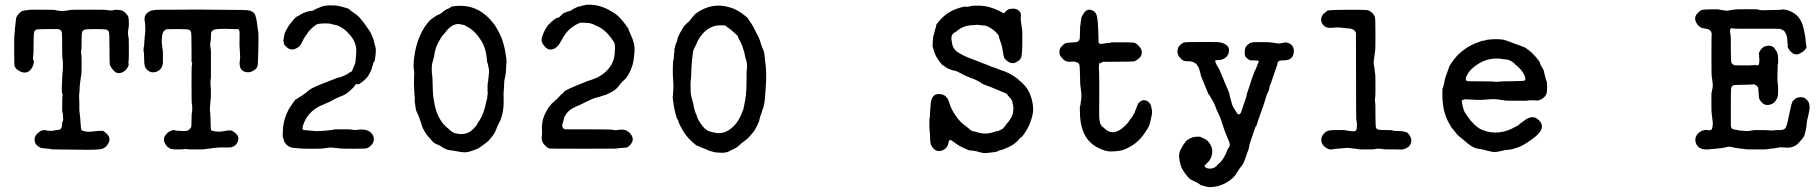

<svg xmlns="http://www.w3.org/2000/svg" viewBox="-20 -609 7698 812"><path d="M70 -560 73 -562Q73 -562 75 -562.5Q77 -563 78.5 -563.5Q80 -564 83.5 -564.5Q87 -565 87 -565.5Q87 -566 93.5 -566Q100 -566 100 -567Q99 -568 140 -568Q214 -568 214.5 -566.5Q215 -565 222 -564.5Q229 -564 232 -563Q242 -561 253 -563Q264 -565 270 -565.5Q276 -566 276.5 -567Q277 -568 353.5 -568Q430 -568 430.5 -567Q431 -566 444.5 -565Q458 -564 460 -566Q462 -568 474.5 -567.5Q487 -567 494.5 -565Q502 -563 511.5 -553.5Q521 -544 523 -536Q525 -528 525 -511.5Q525 -495 524 -492.5Q523 -490 522.5 -484.5Q522 -479 521.5 -473.5Q521 -468 522 -460Q523 -452 523.5 -450.5Q524 -449 524.5 -446.5Q525 -444 525 -400Q525 -356 524 -353Q523 -350 523 -346Q523 -342 523 -342Q526 -339 523 -331Q517 -315 504 -307Q476 -289 457 -315Q450 -323 448 -328Q446 -333 445 -333Q443 -339 443 -403.5Q443 -468 440.5 -474Q438 -480 432.5 -483Q427 -486 385.5 -486Q344 -486 337.5 -483.5Q331 -481 328 -475.5Q325 -470 325 -434.5Q325 -399 324 -396.5Q323 -394 323 -386.5Q323 -379 324 -378Q325 -377 325 -337.5Q325 -298 324 -295Q323 -292 322 -282.5Q321 -273 319 -260.5Q317 -248 316.5 -231.5Q316 -215 315 -210.5Q314 -206 315 -188Q316 -170 315.5 -155.5Q315 -141 317 -129Q319 -117 320 -100Q321 -83 321.5 -79.5Q322 -76 322.5 -67Q323 -58 330 -56Q346 -50 368.5 -52.5Q391 -55 395.5 -55.5Q400 -56 405.5 -55.5Q411 -55 412 -56Q414 -58 424 -50Q457 -25 433 5Q426 14 422 15.5Q418 17 413 20Q400 26 301 24Q195 23 196 22Q191 20 172.5 19Q154 18 148 14Q142 10 141.5 10Q141 10 136 5.5Q131 1 129 -5Q121 -27 136.5 -42.5Q152 -58 163 -58.5Q174 -59 174.5 -58Q175 -57 186 -56Q197 -55 198 -55.5Q199 -56 206 -56.5Q213 -57 213 -58Q213 -59 220 -59Q235 -59 239 -67Q243 -75 243 -85Q243 -95 244 -95Q248 -95 247 -111Q246 -129 245 -131Q244 -133 244 -134Q244 -135 243.5 -137Q243 -139 243 -143Q243 -202 244 -204Q245 -206 245 -208L244 -213Q240 -211 242 -254Q244 -297 244 -297L246 -318Q246 -319 246 -340.5Q246 -362 244 -359L243 -384Q243 -466 242 -471Q239 -484 225 -486Q222 -486 187 -486Q140 -486 134.5 -484Q129 -482 125.5 -476.5Q122 -471 122 -425Q122 -379 121 -377Q120 -375 119.5 -366Q119 -357 120 -356Q125 -353 122 -339Q119 -325 109 -314Q99 -302 85 -302Q85 -302 76.5 -303Q68 -304 55 -313Q42 -322 41 -334.5Q40 -347 40 -405Q40 -463 41 -464Q42 -465 42.5 -477Q43 -489 45 -503Q47 -517 47.5 -526Q48 -535 49.5 -536.5Q51 -538 53 -542.5Q55 -547 61 -552.5Q67 -558 68.5 -559Q70 -560 70 -560Z M872 -279Q870 -271 870 -258Q870 -245 871 -241Q872 -237 872 -216Q872 -195 871 -190.5Q870 -186 869.5 -175Q869 -164 868 -155.5Q867 -147 868.5 -136.5Q870 -126 870.5 -94.5Q871 -63 872.5 -59.5Q874 -56 889 -53.5Q904 -51 917 -53Q940 -57 944 -57Q948 -57 949 -57.5Q950 -58 957 -57Q964 -56 974 -47.5Q984 -39 986 -33Q988 -27 988 -23.5Q988 -20 988 -20Q988 -20 987 -16Q982 8 957 14Q954 15 928.5 14.5Q903 14 886.5 16.5Q870 19 859 20Q848 21 845 22Q842 23 806.5 23Q771 23 770.5 22Q770 21 765.5 21Q761 21 757 22Q753 23 732 23Q711 23 704 21Q686 15 677 -4Q669 -20 677 -33Q692 -57 716 -59L721 -58Q720 -58 720.5 -57.5Q721 -57 723.5 -56.5Q726 -56 734.5 -56Q743 -56 750 -55Q757 -54 763 -55Q769 -56 774 -57Q779 -58 779 -60Q778 -61 778.5 -61Q779 -61 781 -62Q786 -67 788 -70Q790 -73 790 -101Q790 -129 791.5 -132Q793 -135 793 -150.5Q793 -166 791.5 -168Q790 -170 790 -250.5Q790 -331 791 -332Q795 -339 790 -348V-408Q790 -470 787.5 -475Q785 -480 780 -483Q775 -486 734 -486Q693 -486 686.5 -485.5Q680 -485 674.5 -479Q669 -473 669 -470.5Q669 -468 668 -468Q667 -468 665 -451Q663 -434 664.5 -425Q666 -416 666.5 -408.5Q667 -401 668 -399Q669 -397 669 -375.5Q669 -354 669 -345Q667 -318 647 -308Q620 -295 600 -316Q595 -322 592.5 -329Q590 -336 589.5 -359.5Q589 -383 589 -387L588 -385L587 -399L588 -412L589 -410Q589 -413 590 -424Q591 -447 593 -462Q595 -477 594.5 -485Q594 -493 594 -500.5Q594 -508 592 -520Q587 -548 613 -561Q620 -565 620.5 -564.5Q621 -564 622 -564.5Q623 -565 628.5 -565.5Q634 -566 635 -567Q636 -568 726 -568Q816 -568 819 -568.5Q822 -569 825.5 -568.5Q829 -568 926.5 -567.5Q1024 -567 1025.5 -566Q1027 -565 1030 -565Q1033 -565 1034.5 -564.5Q1036 -564 1040 -563Q1055 -557 1059.5 -545Q1064 -533 1065.5 -520Q1067 -507 1068 -503Q1069 -499 1069.5 -492Q1070 -485 1070.5 -483Q1071 -481 1072 -477Q1074 -461 1072.5 -399Q1071 -337 1069 -329.5Q1067 -322 1059 -315Q1039 -299 1017 -305Q1015 -305 1015 -305Q1015 -305 1010 -308Q1000 -313 996 -324Q992 -337 994 -351Q997 -367 994.5 -391Q992 -415 993 -444.5Q994 -474 992.5 -478Q991 -482 990.5 -482.5Q990 -483 990 -484Q990 -485 986.5 -486Q983 -487 981 -486Q979 -485 970 -486Q888 -490 879 -480Q874 -475 873 -471.5Q872 -468 872 -452.5Q872 -437 870 -431Q868 -423 869.5 -412Q871 -401 871.5 -399.5Q872 -398 872 -390Q872 -379 872 -338Z M1459 -303 1464 -305Q1467 -305 1470 -312Q1473 -319 1474 -321.5Q1475 -324 1475 -324.5Q1475 -325 1479 -333.5Q1483 -342 1483.5 -350Q1484 -358 1484.5 -360Q1485 -362 1485 -368Q1485 -374 1486 -379Q1493 -430 1451 -471Q1437 -485 1431.5 -488Q1426 -491 1423 -493Q1410 -502 1398.5 -503.5Q1387 -505 1381.5 -507.5Q1376 -510 1358 -510Q1325 -510 1317 -504.5Q1309 -499 1302 -493Q1285 -477 1281.5 -470.5Q1278 -464 1271.5 -456Q1265 -448 1257 -429.5Q1249 -411 1232 -404Q1208 -392 1188 -414Q1180 -422 1180.5 -424Q1181 -426 1179.5 -432Q1178 -438 1178.5 -439Q1179 -440 1179.5 -443.5Q1180 -447 1180.5 -450Q1181 -453 1181 -453.5Q1181 -454 1182.5 -458.5Q1184 -463 1183 -464Q1182 -465 1191.5 -483.5Q1201 -502 1211.5 -514Q1222 -526 1226 -531Q1238 -542 1238.5 -540.5Q1239 -539 1242.5 -542Q1246 -545 1254.5 -549.5Q1263 -554 1263.5 -554Q1264 -554 1274 -558Q1284 -562 1295.5 -563Q1307 -564 1309.5 -567Q1312 -570 1313 -570Q1314 -570 1314.5 -570.5Q1315 -571 1316 -571Q1317 -571 1318.5 -572Q1320 -573 1322 -573.5Q1324 -574 1326 -575Q1350 -588 1384 -586Q1389 -586 1397 -586Q1405 -586 1430 -579.5Q1455 -573 1457.5 -569.5Q1460 -566 1468 -560.5Q1476 -555 1476.5 -554.5Q1477 -554 1486.5 -547.5Q1496 -541 1503 -532Q1510 -523 1516 -516Q1522 -509 1527 -501Q1532 -493 1540 -482.5Q1548 -472 1552.5 -460Q1557 -448 1559 -443.5Q1561 -439 1562.5 -430Q1564 -421 1565 -419Q1566 -417 1567 -414Q1571 -402 1568.5 -379Q1566 -356 1565 -353Q1564 -350 1563.5 -349Q1563 -348 1561.5 -348Q1560 -348 1555.5 -330.5Q1551 -313 1547.5 -307Q1544 -301 1538.5 -290.5Q1533 -280 1516 -266Q1499 -252 1495 -252.5Q1491 -253 1491 -252.5Q1491 -252 1490 -253Q1484 -254 1481.5 -248.5Q1479 -243 1474.5 -239Q1470 -235 1463 -228Q1444 -209 1420 -201Q1418 -201 1415 -199Q1412 -197 1405 -194.5Q1398 -192 1388.5 -186Q1379 -180 1371 -177Q1363 -174 1353.5 -169.5Q1344 -165 1334 -161Q1324 -157 1309 -146Q1281 -125 1267 -93Q1260 -76 1261 -74Q1262 -72 1260.5 -71.5Q1259 -71 1259 -67Q1259 -63 1260.5 -61Q1262 -59 1271 -58.5Q1280 -58 1282.5 -57.5Q1285 -57 1295 -56.5Q1305 -56 1310 -55Q1315 -54 1335 -55Q1355 -56 1357.5 -56.5Q1360 -57 1364 -57.5Q1368 -58 1372 -58Q1383 -59 1386.5 -60Q1390 -61 1391.5 -61Q1393 -61 1397 -62Q1404 -62 1422.5 -62Q1441 -62 1448 -62Q1465 -62 1466 -61Q1471 -59 1485 -59.5Q1499 -60 1499 -61Q1499 -62 1512 -61Q1534 -61 1547.5 -49Q1561 -37 1561 -21.5Q1561 -6 1551 4Q1541 14 1536 16Q1531 18 1526.5 19Q1522 20 1476 20Q1430 20 1425.5 19.5Q1421 19 1415.5 18.5Q1410 18 1407 17.5Q1404 17 1399 17Q1394 17 1387 15.5Q1380 14 1369.5 15.5Q1359 17 1354 17.5Q1349 18 1344.5 19Q1340 20 1299.5 20Q1259 20 1251.5 19Q1244 18 1228 17Q1200 16 1187 -3Q1185 -6 1183.5 -7.5Q1182 -9 1180.5 -16.5Q1179 -24 1177 -25.5Q1175 -27 1176 -52Q1178 -117 1215 -168Q1230 -190 1232 -189.5Q1234 -189 1237.5 -192Q1241 -195 1242 -195Q1243 -195 1245.5 -197.5Q1248 -200 1248.5 -199.5Q1249 -199 1250.5 -200.5Q1252 -202 1258 -205.5Q1264 -209 1271.5 -215Q1279 -221 1281.5 -223Q1284 -225 1284 -225L1293 -232Q1312 -243 1356 -260Q1400 -277 1406 -279.5Q1412 -282 1412 -281Q1412 -280 1417 -282Q1422 -284 1423 -284Q1424 -284 1427 -285.5Q1430 -287 1431 -287Q1432 -287 1433 -288Q1434 -289 1435.5 -289Q1437 -289 1438 -290Q1439 -291 1440 -291.5Q1441 -292 1442.5 -292.5Q1444 -293 1445 -293.5Q1446 -294 1447 -295Q1450 -296 1454.5 -299.5Q1459 -303 1459 -303Z M1814 -535 1818 -538Q1819 -538 1820.5 -539Q1822 -540 1824 -541.5Q1826 -543 1827.5 -544Q1829 -545 1836.5 -548Q1844 -551 1848 -555Q1852 -559 1858.5 -563.5Q1865 -568 1865.5 -568Q1866 -568 1868 -569.5Q1870 -571 1870 -571Q1870 -571 1872.5 -571Q1875 -571 1877 -573Q1878 -574 1887 -579Q1886 -581 1901 -583Q1990 -594 2052 -528Q2071 -507 2078.5 -493Q2086 -479 2089 -474Q2112 -434 2121 -364Q2123 -344 2122 -343.5Q2121 -343 2121 -330Q2120 -298 2116 -283Q2112 -268 2112 -253Q2112 -238 2110.5 -226Q2109 -214 2110 -192Q2112 -129 2091 -90Q2085 -79 2081.5 -69.5Q2078 -60 2076 -56Q2074 -52 2073 -49Q2072 -46 2059 -29Q2046 -12 2034.5 -4Q2023 4 2013.5 11.5Q2004 19 1995 22Q1986 25 1981 27Q1961 35 1946.5 35Q1932 35 1918.5 32Q1905 29 1896 28Q1869 26 1854.5 16Q1840 6 1832 3Q1815 -3 1808.5 -11.5Q1802 -20 1792 -30.5Q1782 -41 1774 -56Q1766 -71 1765.5 -73.5Q1765 -76 1764 -79Q1763 -82 1762.5 -84Q1762 -86 1761 -88Q1760 -90 1759.5 -93Q1759 -96 1753.5 -110Q1748 -124 1747 -126L1741 -139Q1740 -141 1739 -145L1733 -186Q1734 -185 1734 -185Q1735 -185 1734 -194Q1733 -203 1733 -208.5Q1733 -214 1731.5 -235Q1730 -256 1731 -276.5Q1732 -297 1732 -305Q1731 -307 1730 -317Q1727 -342 1735 -388Q1751 -473 1799 -524Q1799 -523 1803 -527Q1807 -531 1807.5 -531Q1808 -531 1811 -533Q1814 -535 1814 -535ZM1932 -505Q1903 -515 1873 -484Q1867 -478 1867.5 -477.5Q1868 -477 1862 -470.5Q1856 -464 1853.5 -460.5Q1851 -457 1849 -455Q1847 -453 1844.5 -448.5Q1842 -444 1840 -440Q1823 -413 1818.5 -386.5Q1814 -360 1812.5 -357Q1811 -354 1810 -349Q1809 -344 1807.5 -338.5Q1806 -333 1806 -316Q1806 -299 1807.5 -293Q1809 -287 1809.5 -259Q1810 -231 1810.5 -226.5Q1811 -222 1811 -218Q1811 -203 1818 -167Q1832 -98 1877 -64Q1882 -60 1884 -57.5Q1886 -55 1892.5 -51.5Q1899 -48 1900 -47Q1901 -46 1913 -44Q1946 -37 1972 -55Q1977 -59 1977 -60H1978Q1978 -61 1982 -64Q1983 -65 1991 -74Q1999 -83 1998.5 -84.5Q1998 -86 2002 -91Q2027 -126 2037 -181Q2038 -189 2038 -189V-187Q2038 -176 2041 -199Q2044 -222 2042 -220V-246Q2043 -252 2043 -258V-263Q2045 -260 2045 -275L2046 -280Q2046 -280 2046.5 -286Q2047 -292 2048 -302.5Q2049 -313 2047 -320Q2045 -327 2045 -328.5Q2045 -330 2044 -333.5Q2043 -337 2042.5 -341Q2042 -345 2041 -345Q2040 -345 2040 -346.5Q2040 -348 2039.5 -352.5Q2039 -357 2038 -368Q2033 -409 2016 -436Q1988 -480 1956 -496Q1951 -498 1948 -500.5Q1945 -503 1939.5 -504Q1934 -505 1932 -505Z M2369 -555 2382 -561 2388 -562Q2386 -560 2392 -563Q2398 -566 2399 -567Q2400 -568 2400 -568Q2400 -568 2401 -569Q2402 -570 2404.5 -571Q2407 -572 2407 -572.5Q2407 -573 2408 -573Q2409 -573 2410.5 -574Q2412 -575 2415.5 -576.5Q2419 -578 2423.5 -580Q2428 -582 2433 -582L2446 -586Q2455 -586 2454 -588Q2454 -589 2473 -589Q2515 -589 2557 -566Q2561 -563 2573 -557Q2599 -542 2629 -500Q2639 -487 2639 -482L2656 -442Q2656 -441 2657 -438Q2666 -416 2663 -386Q2659 -343 2653.5 -329.5Q2648 -316 2647 -312.5Q2646 -309 2637.5 -293.5Q2629 -278 2620 -271Q2611 -264 2604.5 -255Q2598 -246 2595 -243Q2592 -240 2592 -239.5Q2592 -239 2584.5 -232Q2577 -225 2559 -216Q2541 -207 2537 -206.5Q2533 -206 2527.5 -204Q2522 -202 2520.5 -201.5Q2519 -201 2515 -199.5Q2511 -198 2501 -196Q2487 -192 2468.5 -183Q2450 -174 2445 -171.5Q2440 -169 2431 -164.5Q2422 -160 2418.5 -159Q2415 -158 2412 -156.5Q2409 -155 2397.5 -148.5Q2386 -142 2376 -128.5Q2366 -115 2365.5 -109Q2365 -103 2361 -92Q2352 -69 2369 -62H2469Q2569 -62 2573 -60Q2580 -57 2590.5 -59Q2601 -61 2609 -61Q2628 -61 2641 -49Q2669 -22 2645 4Q2637 13 2631 14.5Q2625 16 2612.5 16.5Q2600 17 2598.5 17.5Q2597 18 2592 18.5Q2587 19 2584.5 19.5Q2582 20 2449.5 20Q2317 20 2307.5 19.5Q2298 19 2288 9Q2273 -5 2271.5 -18Q2270 -31 2271 -31.5Q2272 -32 2272 -38Q2272 -44 2272.5 -49Q2273 -54 2272.5 -56.5Q2272 -59 2272 -64.5Q2272 -70 2271.5 -71Q2271 -72 2274 -93Q2277 -114 2290.5 -138Q2304 -162 2305.5 -162Q2307 -162 2309.5 -166Q2312 -170 2312.5 -170Q2313 -170 2317 -174Q2321 -178 2329 -184.5Q2337 -191 2337 -192L2354 -210Q2354 -210 2359 -213.5Q2364 -217 2364 -219Q2364 -227 2465 -266Q2477 -270 2482.5 -272Q2488 -274 2496 -277Q2534 -292 2558 -324Q2580 -353 2580 -392Q2580 -397 2581 -405Q2581 -425 2577 -430Q2547 -478 2513 -495Q2497 -503 2495.5 -503Q2494 -503 2493.5 -504Q2493 -505 2481 -509Q2469 -513 2445 -513H2434Q2394 -497 2371 -465V-464Q2364 -457 2354 -437Q2339 -408 2320.5 -401.5Q2302 -395 2288 -408Q2266 -429 2271.5 -449Q2277 -469 2287.5 -487Q2298 -505 2299 -504.5Q2300 -504 2303.5 -508Q2307 -512 2307 -512Q2307 -512 2309.5 -514.5Q2312 -517 2312.5 -517Q2313 -517 2316.5 -520Q2320 -523 2320 -523L2326 -528L2338 -535Q2338 -530 2348 -539Q2365 -556 2367 -555.5Q2369 -555 2369 -555Z M2923 -552Q2992 -602 3069 -577Q3093 -570 3117.5 -552.5Q3142 -535 3145 -528.5Q3148 -522 3153 -515.5Q3158 -509 3159 -507Q3160 -505 3164 -498.5Q3168 -492 3171 -485Q3174 -478 3182 -463.5Q3190 -449 3194 -437Q3198 -425 3199 -421Q3200 -417 3202.5 -411Q3205 -405 3206.5 -401Q3208 -397 3208.5 -397Q3209 -397 3209 -396Q3209 -395 3211 -389Q3213 -383 3214.5 -364.5Q3216 -346 3218 -335Q3222 -293 3219.5 -256Q3217 -219 3216.5 -211Q3216 -203 3215 -193.5Q3214 -184 3213.5 -179.5Q3213 -175 3211 -165Q3209 -155 3207 -151Q3205 -147 3204.5 -144.5Q3204 -142 3202.5 -137.5Q3201 -133 3201 -132.5Q3201 -132 3199.5 -128.5Q3198 -125 3195.5 -117Q3193 -109 3192.5 -106.5Q3192 -104 3191 -99Q3190 -94 3180 -74Q3170 -54 3164 -48Q3158 -42 3151.5 -33.5Q3145 -25 3134 -17Q3123 -9 3116 -3Q3097 15 3085 20Q3073 25 3069 28Q3054 38 3029 37Q3004 36 2999 34Q2994 32 2989 31Q2979 29 2969 24Q2959 19 2951 16.5Q2943 14 2937 10.5Q2931 7 2929.5 8Q2928 9 2912 -5Q2877 -34 2854 -83Q2849 -94 2848.5 -97.5Q2848 -101 2847 -102Q2842 -107 2839.5 -118.5Q2837 -130 2834 -140Q2831 -150 2827.5 -176Q2824 -202 2825 -202.5Q2826 -203 2826 -206.5Q2826 -210 2827.5 -229Q2829 -248 2827 -269Q2825 -290 2825.5 -321Q2826 -352 2828 -356Q2830 -360 2830 -370.5Q2830 -381 2832 -388Q2834 -399 2832 -396L2831 -397Q2832 -399 2833.5 -405.5Q2835 -412 2839 -427L2840 -429L2842 -430Q2844 -435 2845 -441V-442H2844Q2844 -445 2856 -470L2871 -496Q2874 -499 2876.5 -502Q2879 -505 2879.5 -505Q2880 -505 2882.5 -508Q2885 -511 2885.5 -511Q2886 -511 2889.5 -514.5Q2893 -518 2893.5 -518Q2894 -518 2897 -521.5Q2900 -525 2900 -526L2906 -533Q2906 -534 2908.5 -536.5Q2911 -539 2911 -539.5Q2911 -540 2915 -543.5Q2919 -547 2918.5 -548Q2918 -549 2923 -552ZM3054 -495Q3053 -502 3034 -502Q3004 -503 2984 -492Q2945 -471 2925 -423Q2920 -411 2916 -404.5Q2912 -398 2911 -390Q2909 -377 2909 -374.5Q2909 -372 2907 -356Q2904 -330 2903.5 -303Q2903 -276 2901.5 -270.5Q2900 -265 2900.5 -238Q2901 -211 2903 -203Q2907 -187 2908 -185L2912 -170Q2917 -138 2926 -122V-121Q2930 -106 2943 -87Q2962 -58 2982 -53Q2984 -53 2989.5 -50.5Q2995 -48 2995 -50H2996Q3030 -38 3064 -60Q3103 -86 3121 -141Q3123 -145 3123.5 -145.5Q3124 -146 3124 -147.5Q3124 -149 3127 -163Q3137 -204 3137 -257Q3137 -310 3137.5 -310.5Q3138 -311 3138.5 -314Q3139 -317 3139 -321Q3140 -338 3138 -345Q3136 -352 3135.5 -356Q3135 -360 3134 -360Q3133 -360 3131 -372Q3129 -384 3125.5 -394.5Q3122 -405 3119.5 -413.5Q3117 -422 3109.5 -435.5Q3102 -449 3101.5 -453Q3101 -457 3096 -461Q3091 -465 3081 -474.5Q3071 -484 3064.5 -488Q3058 -492 3056.5 -493.5Q3055 -495 3054 -495Z M4258 -572Q4274 -574 4285 -567Q4301 -556 4297 -535Q4296 -528 4298 -516.5Q4300 -505 4301 -495Q4302 -485 4303 -481Q4304 -477 4303.5 -427Q4303 -377 4298.5 -365.5Q4294 -354 4277 -345.5Q4260 -337 4244.5 -347.5Q4229 -358 4226 -367.5Q4223 -377 4220.5 -396Q4218 -415 4213 -427.5Q4208 -440 4207.5 -443Q4207 -446 4205.5 -450Q4204 -454 4204 -458Q4203 -462 4188 -476.5Q4173 -491 4148 -501Q4133 -501 4123.5 -503Q4114 -505 4083 -502Q4052 -499 4028 -479Q4023 -474 4020 -473Q4001 -464 4004 -441Q4005 -436 4006 -429Q4009 -402 4031 -388Q4053 -374 4069 -368Q4085 -362 4090.5 -359.5Q4096 -357 4107.5 -353Q4119 -349 4120.5 -348Q4122 -347 4129 -344.5Q4136 -342 4139.5 -340.5Q4143 -339 4156.5 -334Q4170 -329 4172.5 -327Q4175 -325 4178 -325Q4181 -325 4195 -319.5Q4209 -314 4211 -313Q4251 -302 4287 -273Q4289 -271 4289 -270L4293 -267Q4295 -267 4312 -249Q4329 -231 4338 -206Q4355 -158 4346.5 -122Q4338 -86 4322 -59.5Q4306 -33 4299.5 -29Q4293 -25 4291 -22Q4272 4 4227 21Q4215 26 4211.5 26Q4208 26 4206 27Q4199 33 4183.5 34.5Q4168 36 4163 37Q4143 40 4130.5 36.5Q4118 33 4112.5 31.5Q4107 30 4102 29.5Q4097 29 4092.5 28Q4088 27 4084 27.5Q4080 28 4071 23.5Q4062 19 4056 17Q4037 9 4020 -4Q4003 -17 3998.5 -17Q3994 -17 3992 -9Q3988 19 3965 27Q3937 38 3919 7Q3914 -2 3913.5 -26Q3913 -50 3912 -51.5Q3911 -53 3910.5 -81Q3910 -109 3912 -111Q3914 -113 3913 -116Q3912 -119 3913 -129Q3914 -139 3915 -156Q3916 -184 3923 -196Q3935 -216 3961 -210Q3974 -208 3981 -199.5Q3988 -191 3989 -190Q3990 -189 3994 -176Q4001 -151 4018.5 -124.5Q4036 -98 4056 -82Q4076 -66 4078 -65Q4080 -64 4080 -62.5Q4080 -61 4089 -56.5Q4098 -52 4098.5 -53Q4099 -54 4112 -50Q4150 -37 4190 -53Q4195 -55 4196 -54Q4197 -53 4201.5 -55Q4206 -57 4207 -57.5Q4208 -58 4211 -59.5Q4214 -61 4214 -61H4215Q4215 -61 4217 -62.5Q4219 -64 4222 -66Q4225 -68 4224.5 -69Q4224 -70 4228.5 -73.5Q4233 -77 4232 -77.5Q4231 -78 4236 -84Q4261 -110 4264.5 -135Q4268 -160 4261 -175L4263 -174Q4261 -185 4250.5 -196.5Q4240 -208 4239.5 -210Q4239 -212 4227.5 -217Q4216 -222 4214 -222.5Q4212 -223 4196.5 -230Q4181 -237 4171 -240.5Q4161 -244 4154.5 -246.5Q4148 -249 4139.5 -252.5Q4131 -256 4131 -257Q4131 -258 4125.5 -261Q4120 -264 4111 -269Q4102 -274 4089 -278Q4060 -289 4044 -298.5Q4028 -308 4017 -310Q3994 -315 3982 -323.5Q3970 -332 3970 -332Q3967 -330 3957 -344Q3937 -369 3930 -392Q3923 -415 3924 -418.5Q3925 -422 3925 -432.5Q3925 -443 3925.5 -444Q3926 -445 3926.5 -450.5Q3927 -456 3927.5 -457Q3928 -458 3929 -462Q3930 -466 3931 -468.5Q3932 -471 3933 -476Q3934 -481 3934.5 -482.5Q3935 -484 3935.5 -486.5Q3936 -489 3938 -494Q3940 -499 3939 -501.5Q3938 -504 3951 -519Q3991 -568 4059 -581H4064Q4065 -579 4076 -581Q4087 -583 4088 -584Q4089 -585 4105 -585Q4140 -586 4164 -579Q4188 -572 4203.5 -564Q4219 -556 4219.5 -556Q4220 -556 4220 -554.5Q4220 -553 4223 -553Q4226 -553 4229.5 -556.5Q4233 -560 4237 -564Q4241 -568 4241.5 -567.5Q4242 -567 4244.5 -569Q4247 -571 4258 -572Z M4553 -532 4555 -539Q4555 -539 4556 -541Q4557 -543 4562.5 -551.5Q4568 -560 4571.5 -562Q4575 -564 4575 -565Q4575 -566 4583.5 -567.5Q4592 -569 4602 -564Q4612 -559 4616.5 -548Q4621 -537 4622.5 -517Q4624 -497 4624.5 -486Q4625 -475 4625.5 -453.5Q4626 -432 4626 -430Q4628 -422 4640 -423.5Q4652 -425 4655 -426Q4665 -427 4671.5 -427.5Q4678 -428 4678 -429Q4678 -430 4682.5 -430Q4687 -430 4727 -430Q4767 -430 4775.5 -428.5Q4784 -427 4793 -418Q4809 -403 4809 -388Q4809 -373 4797 -362.5Q4785 -352 4778.5 -350Q4772 -348 4712 -348Q4652 -348 4646 -347.5Q4640 -347 4633 -340V-342Q4633 -344 4632 -344Q4628 -344 4627.5 -329Q4627 -314 4628 -310.5Q4629 -307 4629 -215Q4629 -123 4628.5 -118Q4628 -113 4630.5 -98.5Q4633 -84 4635 -82Q4637 -80 4640.5 -75Q4644 -70 4644.5 -71Q4645 -72 4651 -66Q4689 -29 4738 -77Q4751 -89 4760 -105L4761 -106Q4762 -104 4765 -110L4766 -112Q4768 -115 4768.5 -115Q4769 -115 4770.5 -118.5Q4772 -122 4772.5 -122.5Q4773 -123 4774 -125.5Q4775 -128 4777 -129Q4779 -130 4779 -135L4792 -168Q4792 -170 4796.5 -174.5Q4801 -179 4802.5 -179.5Q4804 -180 4804.5 -181Q4805 -182 4808.5 -183Q4812 -184 4812 -184Q4815 -187 4824.5 -184.5Q4834 -182 4840.5 -174.5Q4847 -167 4848 -160.5Q4849 -154 4851 -147Q4854 -134 4850 -118Q4846 -102 4843 -86.5Q4840 -71 4812.5 -34.5Q4785 2 4738 22Q4723 28 4718 28Q4713 28 4707 29.5Q4701 31 4678 31.5Q4655 32 4624 16Q4555 -18 4548 -114Q4546 -156 4547.5 -159Q4549 -162 4549.5 -167.5Q4550 -173 4551 -178Q4555 -201 4552.5 -219.5Q4550 -238 4549.5 -244.5Q4549 -251 4548.5 -251Q4548 -251 4547.5 -291.5Q4547 -332 4544 -338Q4540 -346 4519 -349Q4491 -344 4477.5 -357.5Q4464 -371 4462 -377Q4457 -399 4468 -411Q4479 -423 4486.5 -426Q4494 -429 4515 -429.5Q4536 -430 4541 -435.5Q4546 -441 4546.5 -445Q4547 -449 4547.5 -476Q4548 -503 4549 -504Q4550 -505 4550 -510Q4550 -515 4550.5 -515.5Q4551 -516 4552 -524Q4553 -532 4553 -532Z M5011 -431Q5104 -432 5127 -431Q5150 -430 5163 -421Q5176 -412 5177 -403.5Q5178 -395 5177 -389Q5175 -377 5167 -369Q5154 -356 5138 -355.5Q5122 -355 5120 -353Q5118 -351 5120.5 -346Q5123 -341 5124.5 -336.5Q5126 -332 5128 -330Q5130 -328 5131.5 -324Q5133 -320 5135 -318Q5137 -316 5139 -310.5Q5141 -305 5142.5 -302Q5144 -299 5147.5 -290Q5151 -281 5154 -274Q5157 -267 5160 -259.5Q5163 -252 5170.5 -235Q5178 -218 5179 -213.5Q5180 -209 5180 -207Q5180 -205 5182 -199Q5184 -193 5188 -177Q5192 -161 5196 -155Q5200 -149 5206.5 -138.5Q5213 -128 5215 -126Q5217 -124 5221.5 -126Q5226 -128 5228.5 -133.5Q5231 -139 5251 -200L5253 -210Q5252 -209 5255 -217.5Q5258 -226 5264.5 -245.5Q5271 -265 5275 -278Q5286 -308 5288 -313Q5288 -311 5289.5 -313.5Q5291 -316 5292.5 -321Q5294 -326 5295 -327Q5296 -328 5297 -332Q5298 -336 5301.5 -342.5Q5305 -349 5302 -351.5Q5299 -354 5285 -353.5Q5271 -353 5266.5 -354.5Q5262 -356 5257 -360Q5246 -369 5245.5 -373.5Q5245 -378 5244.5 -379Q5244 -380 5244 -390Q5244 -414 5264 -425Q5266 -426 5265.5 -426.5Q5265 -427 5270 -428Q5276 -429 5276.5 -430Q5277 -431 5306 -431Q5341 -431 5342.5 -430.5Q5344 -430 5353.5 -429.5Q5363 -429 5371 -427Q5391 -424 5394.5 -425.5Q5398 -427 5404.5 -427.5Q5411 -428 5412 -429Q5413 -431 5425 -428Q5452 -421 5452 -393Q5451 -354 5411 -354Q5393 -354 5388 -350.5Q5383 -347 5383 -342.5Q5383 -338 5379 -327Q5375 -316 5371 -304.5Q5367 -293 5364.5 -286Q5362 -279 5358.5 -267.5Q5355 -256 5352.5 -252Q5350 -248 5348.5 -237.5Q5347 -227 5342 -217.5Q5337 -208 5336 -204Q5335 -200 5329.5 -182.5Q5324 -165 5321 -156.5Q5318 -148 5314.5 -138.5Q5311 -129 5307.5 -118.5Q5304 -108 5301.5 -101.5Q5299 -95 5297 -87.5Q5295 -80 5293.5 -77.5Q5292 -75 5291 -75Q5290 -75 5279.5 -43Q5269 -11 5266.5 -5Q5264 1 5263.5 8Q5263 15 5260 23.5Q5257 32 5253 42Q5240 83 5231.5 92.5Q5223 102 5219 109Q5215 116 5212.5 119Q5210 122 5207.5 127.5Q5205 133 5192 145Q5160 173 5121 180Q5114 181 5112 181Q5096 184 5084.5 181Q5073 178 5065 176Q5057 174 5055.5 172Q5054 170 5049.5 167.5Q5045 165 5041 162.5Q5037 160 5033.5 159Q5030 158 5025.5 155Q5021 152 5017 151Q5013 150 5001 136Q4978 108 4973 89Q4964 56 4967.5 40.5Q4971 25 4972 25Q4973 25 4976 19Q4979 13 4981 9Q4983 5 4985 2.5Q4987 0 4987 0Q4987 0 4987.5 -0.5Q4988 -1 4988 -1.5Q4988 -2 4991.5 -6Q4995 -10 4994.5 -11Q4994 -12 5004.5 -19Q5015 -26 5025 -28.5Q5035 -31 5046.5 -31Q5058 -31 5058.5 -29.5Q5059 -28 5070 -24Q5081 -20 5090 -10Q5115 18 5103 54Q5097 71 5084 81.5Q5071 92 5076 97Q5084 104 5095 104Q5106 104 5109.5 102.5Q5113 101 5114.5 100.5Q5116 100 5117 99Q5118 98 5122 95.5Q5126 93 5126 92Q5126 91 5129 88Q5155 69 5173 20Q5175 17 5176 17Q5177 17 5179 11Q5181 5 5181 1.5Q5181 -2 5177.5 -11Q5174 -20 5171.5 -26Q5169 -32 5166.5 -37.5Q5164 -43 5161 -51Q5158 -59 5155.5 -67Q5153 -75 5151.5 -79Q5150 -83 5146 -96Q5142 -109 5139 -115Q5136 -121 5134 -126.5Q5132 -132 5129 -137Q5126 -142 5120 -158.5Q5114 -175 5108 -184Q5102 -193 5098 -201Q5094 -209 5092.5 -209Q5091 -209 5089 -215Q5087 -221 5084 -227.5Q5081 -234 5077.5 -243Q5074 -252 5067 -269Q5060 -286 5059 -288.5Q5058 -291 5057.5 -292.5Q5057 -294 5058 -294Q5059 -294 5057 -298.5Q5055 -303 5055 -304Q5053 -317 5048.5 -324.5Q5044 -332 5041.5 -336Q5039 -340 5037.5 -340Q5036 -340 5031 -344Q5022 -350 5006.5 -350Q4991 -350 4986.5 -352Q4982 -354 4980 -355.5Q4978 -357 4976.5 -358.5Q4975 -360 4975 -360.5Q4975 -361 4972 -363Q4963 -373 4963 -375.5Q4963 -378 4960.5 -383Q4958 -388 4960 -396Q4962 -404 4962.5 -407Q4963 -410 4970 -417.5Q4977 -425 4984 -428Q4991 -431 5011 -431Z M5697 -486 5691 -488Q5688 -488 5685.5 -488.5Q5683 -489 5675.5 -489.5Q5668 -490 5652.5 -492Q5637 -494 5620 -492Q5580 -486 5569 -515Q5563 -533 5576 -549Q5578 -553 5579 -552.5Q5580 -552 5582.5 -554.5Q5585 -557 5588.5 -559.5Q5592 -562 5592 -563Q5592 -567 5670 -567.5Q5748 -568 5760 -566.5Q5772 -565 5782.5 -555Q5793 -545 5795 -535.5Q5797 -526 5797 -463.5Q5797 -401 5796 -397Q5795 -393 5794.5 -385.5Q5794 -378 5793.5 -377.5Q5793 -377 5792.5 -370Q5792 -363 5791 -360Q5788 -345 5790.5 -334Q5793 -323 5794 -311Q5795 -299 5796 -296.5Q5797 -294 5797 -247Q5797 -200 5796 -198.5Q5795 -197 5795 -186Q5795 -175 5796 -174Q5797 -173 5797 -124Q5797 -75 5799.5 -69Q5802 -63 5808 -61Q5814 -59 5842 -59Q5870 -59 5871 -57Q5872 -55 5887 -55Q5925 -55 5934 -46Q5957 -21 5944 3Q5937 16 5914 23H5879Q5830 23 5828 21.5Q5826 20 5811 20Q5796 20 5795 21.5Q5794 23 5759.5 23Q5725 23 5725 22Q5725 21 5707 19.5Q5689 18 5685.5 17Q5682 16 5674.5 16.5Q5667 17 5663.5 17.5Q5660 18 5652.5 18.5Q5645 19 5640 19.5Q5635 20 5628.5 20.5Q5622 21 5618 22Q5605 26 5591 18Q5568 4 5568 -18Q5568 -31 5578 -43Q5590 -57 5607 -58Q5615 -59 5643.5 -59Q5672 -59 5672 -58Q5672 -57 5677.5 -56.5Q5683 -56 5693.5 -54.5Q5704 -53 5709.5 -54.5Q5715 -56 5716.5 -59.5Q5718 -63 5718.5 -73.5Q5719 -84 5718.5 -87Q5718 -90 5717.5 -95.5Q5717 -101 5716 -101.5Q5715 -102 5715 -283Q5715 -464 5714.5 -469Q5714 -474 5708 -480Q5702 -486 5697 -486Z M6456 -185Q6442 -185 6436 -183H6391Q6346 -183 6343 -184Q6340 -185 6336 -185.5Q6332 -186 6314 -188.5Q6296 -191 6278 -189Q6239 -185 6208 -187.5Q6177 -190 6171 -188Q6165 -186 6163 -185Q6160 -182 6166 -159.5Q6172 -137 6175.5 -133Q6179 -129 6184.5 -120Q6190 -111 6199 -100Q6226 -68 6250 -59Q6320 -32 6391 -74Q6398 -78 6399 -78Q6400 -78 6401.5 -79Q6403 -80 6403 -81Q6403 -82 6407.5 -85Q6412 -88 6429 -101Q6462 -125 6486 -103Q6526 -67 6460 -21Q6457 -18 6450 -14Q6423 6 6399.5 14.5Q6376 23 6360.5 24Q6345 25 6324 30.5Q6303 36 6287.5 32.5Q6272 29 6266.5 27.5Q6261 26 6258 25Q6255 24 6249 23Q6243 22 6240.5 21.5Q6238 21 6226 19Q6206 15 6177 -11Q6175 -13 6171.5 -15.5Q6168 -18 6160 -25Q6152 -32 6147 -36Q6142 -40 6133.5 -51.5Q6125 -63 6122 -65.5Q6119 -68 6111 -83Q6086 -125 6082 -175Q6081 -181 6080.5 -188.5Q6080 -196 6080 -208Q6080 -237 6081 -236.5Q6082 -236 6083 -238Q6084 -243 6084 -245Q6084 -247 6085 -247.5Q6086 -248 6086.5 -251.5Q6087 -255 6088 -260Q6089 -265 6090.5 -272.5Q6092 -280 6097.5 -294.5Q6103 -309 6103 -310Q6103 -311 6105.5 -316.5Q6108 -322 6108 -324.5Q6108 -327 6118 -342Q6155 -399 6220 -426Q6249 -438 6256 -437L6261 -438Q6263 -441 6285.5 -442.5Q6308 -444 6318 -443Q6339 -442 6341.5 -440.5Q6344 -439 6350.5 -437.5Q6357 -436 6357.5 -435Q6358 -434 6363 -433Q6368 -432 6368 -431.5Q6368 -431 6371 -430Q6374 -429 6376 -428Q6378 -427 6392.5 -422Q6407 -417 6410.5 -415.5Q6414 -414 6414.5 -414.5Q6415 -415 6415.5 -414Q6416 -413 6420 -411.5Q6424 -410 6424 -410.5Q6424 -411 6425.5 -410Q6427 -409 6429 -408Q6431 -407 6434 -405Q6453 -393 6473 -370.5Q6493 -348 6493.5 -341.5Q6494 -335 6501 -325Q6508 -315 6509.5 -307Q6511 -299 6512.5 -294Q6514 -289 6516.5 -278.5Q6519 -268 6520 -267Q6523 -265 6523 -243Q6523 -221 6521 -214Q6516 -198 6496 -188Q6490 -185 6484 -184ZM6345 -358 6322 -361Q6269 -365 6226 -335Q6202 -319 6190 -301Q6171 -272 6185 -266Q6187 -265 6241.5 -265Q6296 -265 6297 -264Q6298 -263 6309.5 -263Q6321 -263 6321 -264Q6321 -265 6372 -265.5Q6423 -266 6427 -268Q6436 -274 6425.5 -294Q6415 -314 6395 -331L6385 -339Q6388 -340 6373.5 -349Q6359 -358 6345 -358Z M7406 -335Q7407 -331 7411 -332Q7415 -333 7416 -335H7417V-334Q7420 -338 7420.5 -351Q7421 -364 7420 -365Q7419 -366 7419 -367Q7421 -375 7419 -378Q7417 -381 7421 -390Q7431 -408 7444 -413Q7478 -423 7490 -396Q7494 -390 7495 -390Q7499 -378 7499.5 -371Q7500 -364 7500 -357Q7501 -342 7499.5 -339Q7498 -336 7498 -335Q7498 -334 7498 -332Q7498 -330 7498 -327Q7496 -265 7498 -257.5Q7500 -250 7500 -237Q7500 -224 7499.5 -210.5Q7499 -197 7491 -185Q7478 -165 7453 -165Q7443 -165 7434 -173Q7425 -181 7421.5 -188.5Q7418 -196 7417.5 -213Q7417 -230 7416 -236Q7415 -242 7409.5 -246Q7404 -250 7401.5 -251.5Q7399 -253 7394 -252Q7389 -251 7354 -250.5Q7319 -250 7314 -249Q7303 -247 7301 -234Q7300 -230 7300 -158Q7300 -86 7300 -78Q7301 -65 7310 -62L7334 -58L7333 -57Q7337 -57 7345.5 -56.5Q7354 -56 7361 -55Q7368 -54 7375 -55L7400 -59Q7462 -59 7476 -57L7485 -58Q7486 -59 7500.5 -59Q7515 -59 7519 -60Q7529 -63 7533.5 -72Q7538 -81 7547 -125Q7558 -183 7564 -183Q7564 -183 7570 -189Q7576 -195 7578 -195Q7580 -195 7586.5 -197Q7593 -199 7602 -197.5Q7611 -196 7613.5 -193.5Q7616 -191 7621 -187Q7639 -172 7630 -132Q7629 -127 7626 -114Q7623 -101 7622 -97Q7621 -93 7621 -86.5Q7621 -80 7617 -60Q7613 -40 7610 -34Q7607 -28 7606.5 -28Q7606 -28 7603.5 -24Q7601 -20 7599 -18.5Q7597 -17 7594 -13Q7571 19 7531 15Q7510 13 7499 15.5Q7488 18 7482.5 18.5Q7477 19 7471 19.5Q7465 20 7461.5 20.5Q7458 21 7455.5 22Q7453 23 7406.5 23Q7360 23 7359.5 22Q7359 21 7352.5 20.5Q7346 20 7341.5 19.5Q7337 19 7331 18Q7314 16 7303.5 13Q7293 10 7282.5 13Q7272 16 7254 18Q7236 20 7230.5 20.5Q7225 21 7221 21Q7217 21 7212 22Q7207 23 7195 23Q7162 22 7153 -2Q7144 -26 7161 -44Q7169 -53 7181 -57Q7193 -61 7199.5 -59Q7206 -57 7212 -58.5Q7218 -60 7220 -63Q7222 -66 7224 -88Q7220 -123 7219.5 -124Q7219 -125 7218 -142Q7217 -220 7219 -219Q7225 -243 7223.5 -253Q7222 -263 7221 -273.5Q7220 -284 7219 -286Q7218 -288 7218 -377Q7218 -466 7219 -466V-468Q7218 -468 7218 -470Q7215 -486 7192 -488Q7183 -489 7175 -492Q7167 -495 7160 -504Q7149 -518 7149 -530.5Q7149 -543 7160.5 -554.5Q7172 -566 7180 -567.5Q7188 -569 7216.5 -569.5Q7245 -570 7245.5 -569.5Q7246 -569 7255.5 -567.5Q7265 -566 7275 -564.5Q7285 -563 7290 -564.5Q7295 -566 7301 -566.5Q7307 -567 7307 -567.5Q7307 -568 7312.5 -568Q7318 -568 7318.5 -569Q7319 -570 7365.5 -570Q7412 -570 7413.5 -569Q7415 -568 7419.5 -567.5Q7424 -567 7428 -566Q7432 -565 7448 -566Q7464 -567 7489.5 -567Q7515 -567 7515 -568Q7518 -571 7535 -567Q7577 -556 7595 -523Q7604 -507 7608 -487Q7612 -467 7614 -458Q7616 -449 7616 -441.5Q7616 -434 7617 -429.5Q7618 -425 7618.5 -420.5Q7619 -416 7620 -411Q7621 -402 7601 -388Q7596 -385 7590.5 -382.5Q7585 -380 7584.5 -379.5Q7584 -379 7577 -379Q7560 -379 7546 -400Q7543 -403 7541 -409Q7539 -415 7540 -415Q7542 -417 7540 -425V-426Q7540 -426 7539.5 -429.5Q7539 -433 7539 -437Q7539 -454 7532.5 -466.5Q7526 -479 7524 -480Q7522 -481 7521.5 -480.5Q7521 -480 7517.5 -482.5Q7514 -485 7509.5 -486.5Q7505 -488 7411 -487.5Q7317 -487 7314 -488Q7305 -490 7301 -489Q7293 -485 7299 -460Q7300 -457 7300 -403.5Q7300 -350 7302.5 -344Q7305 -338 7315 -333Q7394 -331 7406 -335Z"/></svg>

Font: TT2020 Style E
Style: Regular
Weight: 400
Version: Version 00.2